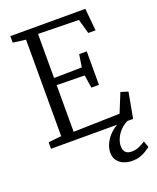

<svg xmlns="http://www.w3.org/2000/svg" viewBox="-175 -845 974 1191"><g transform="rotate(-20 311.5 -250.0)"><path d="M125.5 -52V-689L41.5 -700V-743H536.5L550.5 -596H502.5L475.5 -692L207.5 -697V-406L391.5 -409L404.5 -492H454.5V-271H404.5L391.5 -356L207.5 -359V-51L513.5 -59L564.5 -184L612.5 -169L581.5 0H39.5V-43ZM488.5 243Q458 243 432.5 232.2Q407 221.5 391.8 200.5Q376.5 179.5 376.5 149.5Q376.5 119.5 391 89.2Q405.5 59 430.8 34Q456 9 488.5 -6L518.5 -10L556.5 -6Q520.5 9 497.2 33Q474 57 462.8 83.5Q451.5 110 451.5 132.5Q451.5 158.5 464.2 173Q477 187.5 505.5 187.5Q531.5 187.5 552.5 178.2Q573.5 169 596.5 154.5L611.5 196.5Q594.5 208.5 577 219Q559.5 229.5 538.5 236.2Q517.5 243 488.5 243Z"/></g></svg>

Font: Merriweather 7pt Light
Style: Regular
Weight: 300
Designer: Eben Sorkin
Foundry: Eben Sorkin
Version: Version 2.200;gftools[0.9.31]